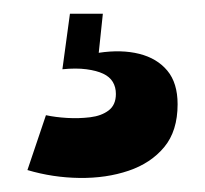

<svg xmlns="http://www.w3.org/2000/svg" viewBox="-20 -30 299 280"><path d="M20 218 47 138Q61 141 78 142Q95 143 111.5 141Q128 139 138.5 131Q149 123 149 107Q149 97 144.5 89.5Q140 82 130.5 77.5Q121 73 106 71Q91 69 71 71L82 -10H130L124 47Q157 42 183 48.5Q209 55 224 73Q239 91 239 122Q239 161 219.5 184.5Q200 208 167.5 219Q135 230 96 229.5Q57 229 20 218Z"/></svg>

Font: Bricolage Grotesque Condensed
Style: Bold
Weight: 700
Width: 3
Designer: Mathieu Triay
Foundry: Atelier Triay
Version: Version 1.001;gftools[0.9.33.dev8+g029e19f]